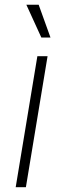

<svg xmlns="http://www.w3.org/2000/svg" viewBox="-20 -780 264 800"><path d="M45.4 0 135.7 -545.9H178.2L87.9 0ZM152.3 -623.5 89.8 -760.3H141.1L190.4 -623.5Z"/></svg>

Font: Inter Extra Light
Style: Italic
Weight: 200
Italic angle: -9.39999°
Designer: Rasmus Andersson
Foundry: rsms
Version: Version 4.000;git-3c8e0fc